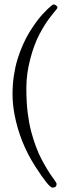

<svg xmlns="http://www.w3.org/2000/svg" viewBox="-20 -712 319 875"><path d="M238 126Q238 143.1 219 143.1Q202.9 143.1 141.1 47.1Q70.3 -63.2 46.4 -189Q37.1 -237.8 37.1 -282.5Q37.1 -327.1 43.3 -368Q49.6 -408.9 59.9 -442.4Q70.3 -475.8 84 -507.1Q97.7 -538.3 112.7 -562.9Q127.7 -587.4 142.9 -608.6Q158.2 -629.9 172 -644.9Q185.8 -659.9 197 -670.7Q219.2 -691.9 224.4 -691.9Q229.5 -691.9 235.7 -687.1Q241.9 -682.4 241.9 -678.6Q241.9 -674.8 237.1 -668.9Q232.2 -663.1 224 -653.1Q215.8 -643.1 205.2 -629.2Q194.6 -615.2 182.7 -596.2Q170.9 -577.1 159.2 -554.8Q147.5 -532.5 136.8 -503.9Q126.2 -475.3 118.2 -444.3Q100.1 -376.7 100.1 -311.5Q100.1 -246.3 106.1 -198.6Q112.1 -150.9 121.7 -114.1Q131.3 -77.4 143.8 -44.1Q156.2 -10.7 169.1 13.4Q181.9 37.6 194.3 58.2Q206.8 78.9 216.3 91.8Q238 120.8 238 126Z"/></svg>

Font: Fanwood Text
Style: Regular
Weight: 400
Version: Version 1.1001